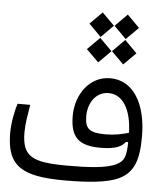

<svg xmlns="http://www.w3.org/2000/svg" viewBox="-53 -786 692 834"><g transform="rotate(5 293.0 -369.0)"><path d="M261.7 2C358.9 2 443.8 -4.4 495.1 -28.8C559.1 -59.1 578.1 -116.2 578.1 -216.8C578.1 -361.3 518.6 -457.5 419.4 -457.5C330.1 -457.5 270.5 -375 270.5 -280.8C270.5 -186.5 308.1 -152.8 402.8 -152.8C468.8 -152.8 495.6 -167.5 510.3 -187.5L520.5 -188C519.5 -123 510.7 -104.5 479 -88.4C436 -66.4 352.5 -63 268.1 -63C113.3 -63 67.9 -84 67.9 -191.4C67.9 -229.5 75.2 -267.1 82.5 -312H27.3C18.1 -284.2 6.3 -229.5 6.3 -182.6C6.3 -36.6 75.2 2 261.7 2ZM520.5 -228.5C490.2 -219.7 457.5 -212.9 418.9 -212.9C349.6 -212.9 329.1 -229 329.1 -284.7C329.1 -342.8 362.8 -392.6 417.5 -392.6C479 -392.6 517.6 -331.1 520.5 -228.5ZM470.7 -632.8 523.9 -686 470.7 -739.7 417.5 -686ZM360.4 -521.5 413.6 -574.7 360.4 -628.4 306.6 -574.7ZM469.2 -522 522.5 -575.2 469.2 -628.9 416 -575.2ZM361.3 -632.3 414.6 -686 361.3 -739.3 308.1 -686Z"/></g></svg>

Font: Cascadia Code PL Light
Style: Regular
Weight: 300
Monospace: yes
Designer: Aaron Bell
Foundry: Saja Typeworks
Version: Version 2404.023